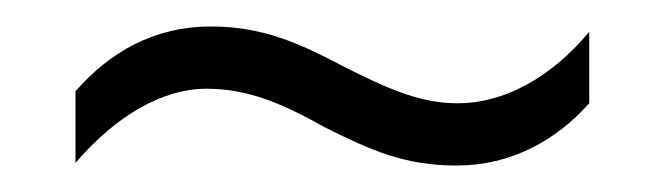

<svg xmlns="http://www.w3.org/2000/svg" viewBox="-20 -426 501 145"><path d="M225 -330C261 -312 286 -301 325 -301C366 -301 400 -320 425 -348V-402C396 -367 360 -348 326 -348C298 -348 275 -358 241 -375C205 -394 178 -406 139 -406C97 -406 63 -387 37 -357V-303C68 -339 103 -359 136 -359C167 -359 193 -348 225 -330Z"/></svg>

Font: Noto Sans Arabic UI Cn Lt
Style: Regular
Weight: 300
Width: 3
Designer: Monotype Design Team, Nadine Chahine and Nizar Qandah
Foundry: Monotype Imaging Inc.
Version: Version 2.010